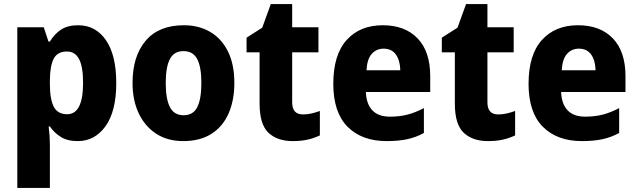

<svg xmlns="http://www.w3.org/2000/svg" viewBox="-20 -683 3130 943"><path d="M364 -559Q450 -559 500.5 -485.5Q551 -412 551 -275Q551 -137 498.5 -63.5Q446 10 362 10Q311 10 278.5 -10.5Q246 -31 225 -62H219Q222 -38 223.5 -15.5Q225 7 225 28V240H65V-549H195L218 -479H225Q248 -517 280.5 -538Q313 -559 364 -559ZM309 -430Q263 -430 244.5 -396Q226 -362 225 -291V-270Q225 -196 244 -159Q263 -122 310 -122Q388 -122 388 -276Q388 -355 368.5 -392.5Q349 -430 309 -430Z M1131 -276Q1131 -191 1103 -126.5Q1075 -62 1019 -26Q963 10 880 10Q803 10 747.5 -26Q692 -62 661.5 -126Q631 -190 631 -276Q631 -407 695.5 -483Q760 -559 883 -559Q956 -559 1012 -526.5Q1068 -494 1099.5 -430.5Q1131 -367 1131 -276ZM794 -275Q794 -197 814.5 -157Q835 -117 882 -117Q929 -117 949 -157Q969 -197 969 -276Q969 -354 948.5 -393Q928 -432 881 -432Q835 -432 814.5 -393Q794 -354 794 -275Z M1468 -121Q1489 -121 1509 -125.5Q1529 -130 1551 -138V-18Q1524 -5 1492 2.5Q1460 10 1418 10Q1342 10 1298.5 -31Q1255 -72 1255 -174V-426H1191V-498L1268 -547L1310 -663H1415V-549H1544V-426H1415V-180Q1415 -121 1468 -121Z M1860 -559Q1969 -559 2031 -494.5Q2093 -430 2093 -309V-231H1777Q1779 -173 1808.5 -141.5Q1838 -110 1895 -110Q1942 -110 1981 -120Q2020 -130 2062 -152V-30Q2024 -9 1981 0.5Q1938 10 1879 10Q1757 10 1687 -60.5Q1617 -131 1617 -271Q1617 -414 1682.5 -486.5Q1748 -559 1860 -559ZM1864 -444Q1829 -444 1806 -418.5Q1783 -393 1780 -338H1946Q1945 -386 1924.5 -415Q1904 -444 1864 -444Z M2427 -121Q2448 -121 2468 -125.5Q2488 -130 2510 -138V-18Q2483 -5 2451 2.5Q2419 10 2377 10Q2301 10 2257.5 -31Q2214 -72 2214 -174V-426H2150V-498L2227 -547L2269 -663H2374V-549H2503V-426H2374V-180Q2374 -121 2427 -121Z M2819 -559Q2928 -559 2990 -494.5Q3052 -430 3052 -309V-231H2736Q2738 -173 2767.5 -141.5Q2797 -110 2854 -110Q2901 -110 2940 -120Q2979 -130 3021 -152V-30Q2983 -9 2940 0.5Q2897 10 2838 10Q2716 10 2646 -60.5Q2576 -131 2576 -271Q2576 -414 2641.5 -486.5Q2707 -559 2819 -559ZM2823 -444Q2788 -444 2765 -418.5Q2742 -393 2739 -338H2905Q2904 -386 2883.5 -415Q2863 -444 2823 -444Z"/></svg>

Font: Noto Sans Armenian SemiCondensed ExtraBold
Style: Regular
Weight: 800
Width: 4
Designer: Monotype Design Team
Foundry: Monotype Imaging Inc.
Version: Version 2.008; ttfautohint (v1.8.4.7-5d5b)